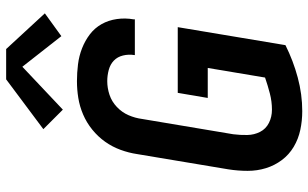

<svg xmlns="http://www.w3.org/2000/svg" viewBox="-214 -806 1027 640"><g transform="rotate(-90 300.0 -485.5)"><path d="M250 8Q218 8 187.5 1.5Q157 -5 131 -20.5Q105 -36 87 -60Q69 -84 60 -113Q51 -142 51 -174Q51 -206 56 -238L107 -543Q111 -570 121 -597.5Q131 -625 148 -649Q165 -673 188.5 -692Q212 -711 239 -722.5Q266 -734 294 -738.5Q322 -743 350 -743Q378 -743 406 -739.5Q434 -736 459.5 -726Q485 -716 506 -700Q527 -684 540 -661Q553 -638 557 -610Q561 -582 556 -554Q556 -553 556 -552Q556 -551 556 -550H437Q437 -551 437 -551.5Q437 -552 437 -552Q440 -571 435.5 -589.5Q431 -608 418.5 -620Q406 -632 387.5 -637Q369 -642 350 -642Q327 -642 304.5 -634.5Q282 -627 264 -610Q246 -593 236.5 -571Q227 -549 224 -526L173 -222Q170 -198 170.5 -175Q171 -152 181 -132.5Q191 -113 211 -103Q231 -93 255 -93Q282 -93 309 -100Q336 -107 362 -116L394 -307H294L311 -407H530L470 -48Q418 -22 362 -7Q306 8 250 8ZM255 -790 190 -855 356 -979H457L576 -850L500 -795L398 -925Z"/></g></svg>

Font: Iosevka SS04 Extended Oblique
Style: Bold
Weight: 700
Width: 7
Italic angle: -9°
Monospace: yes
Designer: Belleve Invis
Foundry: Belleve Invis
Version: Version 19.0.0; ttfautohint (v1.8.4)